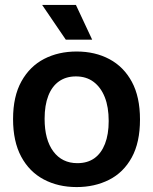

<svg xmlns="http://www.w3.org/2000/svg" viewBox="-20 -745 622 779"><path d="M291 14Q216 14 157.5 -17Q99 -48 66 -109.5Q33 -171 33 -262Q33 -354 67 -415Q101 -476 159 -506Q217 -536 291 -536Q366 -536 424 -505Q482 -474 515 -413Q548 -352 548 -260Q548 -167 514.5 -106Q481 -45 422.5 -15.5Q364 14 291 14ZM294 -83Q335 -83 363 -103Q391 -123 406 -161.5Q421 -200 421 -254Q421 -311 405 -351Q389 -391 359.5 -413Q330 -435 288 -435Q248 -435 219.5 -415Q191 -395 176 -356.5Q161 -318 161 -263Q161 -178 196.5 -130.5Q232 -83 294 -83ZM247 -584 151 -725H288L354 -584Z"/></svg>

Font: Bricolage Grotesque 60pt SemiBold
Style: Regular
Weight: 600
Version: Version 1.001;gftools[0.9.33.dev8+g029e19f]